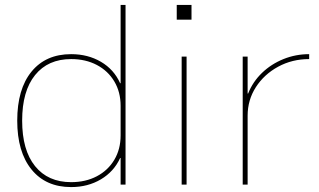

<svg xmlns="http://www.w3.org/2000/svg" viewBox="-20 -750 1296 780"><path d="M269 10Q166 10 108 -61.5Q50 -133 50 -260Q50 -388 108 -459Q166 -530 269 -530Q337 -530 390 -499Q443 -468 468 -412H470V-730H490V0H470V-108H468Q443 -53 390 -21.5Q337 10 269 10ZM269 -10Q328 -10 373.5 -34Q419 -58 444.5 -101Q470 -144 470 -200V-320Q470 -376 444.5 -419Q419 -462 373.5 -486Q328 -510 269 -510Q175 -510 122.5 -445Q70 -380 70 -260Q70 -140 122.5 -75Q175 -10 269 -10Z M698 -670V-730H758V-670ZM718 0V-520H738V0Z M966 0V-520H986V-370H988Q1007 -418 1044.5 -454Q1082 -490 1131.5 -510Q1181 -530 1236 -530V-510Q1167 -510 1110 -479Q1053 -448 1019.5 -396Q986 -344 986 -280V0Z"/></svg>

Font: M PLUS 1 Thin
Style: Regular
Weight: 100
Designer: Coji Morishita
Foundry: UNDERFOREST DESIGN
Version: Version 1.001